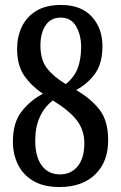

<svg xmlns="http://www.w3.org/2000/svg" viewBox="-20 -744 486 774"><path d="M220 10Q156 10 114.5 -14.5Q73 -39 52.5 -80.5Q32 -122 32 -173Q32 -250 67.5 -295Q103 -340 153 -366Q107 -397 78 -438.5Q49 -480 49 -547Q49 -596 68 -636Q87 -676 126 -700Q165 -724 226 -724Q307 -724 350 -677Q393 -630 393 -558Q393 -490 364.5 -449Q336 -408 287 -381Q347 -346 381.5 -301.5Q416 -257 416 -179Q416 -91 363.5 -40.5Q311 10 220 10ZM245 -405Q278 -431 292.5 -467Q307 -503 307 -556Q307 -602 287 -637.5Q267 -673 224 -673Q185 -673 164 -642Q143 -611 143 -560Q143 -502 170 -468Q197 -434 245 -405ZM222 -41Q266 -41 293 -73.5Q320 -106 320 -167Q320 -219 290 -258.5Q260 -298 193 -339Q159 -313 140.5 -272.5Q122 -232 122 -177Q122 -112 148.5 -76.5Q175 -41 222 -41Z"/></svg>

Font: Noto Serif Myanmar ExtraCondensed Medium
Style: Regular
Weight: 500
Width: 2
Designer: Ben Mitchell and the Monotype Design Team
Foundry: Monotype Imaging Inc.
Version: Version 2.106; ttfautohint (v1.8.4.7-5d5b)